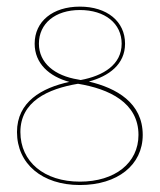

<svg xmlns="http://www.w3.org/2000/svg" viewBox="-20 -542 470 565"><path d="M400 -145C400 -239.5 322.5 -283 241.5 -302C300.5 -318 348 -352.5 348 -413.5C348 -479 295 -522.5 215 -522.5C135 -522.5 82 -479 82 -413.5C82 -355 125 -317 184 -301C103 -283.5 30 -242.5 30 -153.5C30 -60 104 2.5 215 2.5C326 2.5 400 -56.5 400 -145ZM338 -413.5C338 -352 284.5 -319 217.5 -306.5L210 -308C141 -319 94.5 -356.5 94.5 -413.5C94.5 -473 142.5 -512.5 215 -512.5C289 -512.5 338 -473 338 -413.5ZM387.5 -145C387.5 -62.5 318.5 -7.5 215 -7.5C110 -7.5 40 -66 40 -153.5C40 -243 120 -280.5 209.5 -295.5C301 -280.5 387.5 -240 387.5 -145Z"/></svg>

Font: ZnikomitSC
Style: Regular
Weight: 100
Designer: gluk
Foundry: gluk
Version: Version 0.55